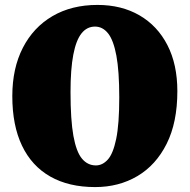

<svg xmlns="http://www.w3.org/2000/svg" viewBox="-20 -740 770 780"><path d="M376 -720Q473.5 -720 546.5 -677.8Q619.5 -635.5 660 -557Q700.5 -478.5 700.5 -369.5Q700.5 -242.5 657 -155.8Q613.5 -69 538 -24.5Q462.5 20 366.5 20Q259.5 20 184.2 -22.8Q109 -65.5 69.5 -148Q30 -230.5 30 -349.5Q30 -462.5 72.8 -545.8Q115.5 -629 193.2 -674.5Q271 -720 376 -720ZM464.5 -344.5Q464.5 -451 452.8 -514Q441 -577 419 -604.5Q397 -632 366 -632Q333 -632 311 -604.2Q289 -576.5 277.8 -517.8Q266.5 -459 266.5 -366Q266.5 -253 278.2 -188Q290 -123 313 -95.5Q336 -68 369.5 -68Q396.5 -68 418 -91.8Q439.5 -115.5 452 -175.5Q464.5 -235.5 464.5 -344.5Z"/></svg>

Font: Fraunces SuperSoft Wonky
Style: Regular
Weight: 900
Version: Version 1.000;[b76b70a41]